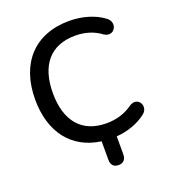

<svg xmlns="http://www.w3.org/2000/svg" viewBox="-156 -829 988 1111"><g transform="rotate(-20 338.0 -273.0)"><path d="M383 168C413 168 429 150 429 118V8C498 3 563 -20 612 -58C662 -95 620 -171 562 -133C515 -99 460 -83 401 -83C249 -83 167 -181 167 -353C167 -524 249 -622 401 -622C459 -622 513 -607 558 -573C617 -533 663 -614 606 -652C553 -692 476 -714 398 -714C184 -714 58 -575 58 -353C58 -152 160 -19 337 5V118C337 150 352 168 383 168Z"/></g></svg>

Font: Nunito SemiBold
Style: Regular
Weight: 600
Designer: Vernon Adams
Foundry: Vernon Adams
Version: Version 3.602